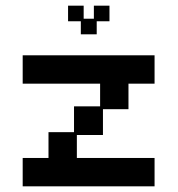

<svg xmlns="http://www.w3.org/2000/svg" viewBox="-20 -645 626 677"><path d="M60 12V-88H151V-179H241V-270H333V-350H60V-450H525V-350H433V-260H343V-169H251V-88H525V12ZM265 -524V-570H220V-625H275V-579H311V-625H366V-570H321V-524Z"/></svg>

Font: Pixelify Sans
Style: Regular
Weight: 400
Designer: Stefie Justprince
Foundry: Typecalism Foundryline
Version: Version 1.000;February 13, 2025;FontCreator 15.0.0.3015 64-b